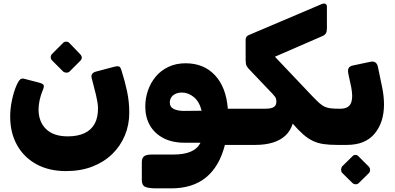

<svg xmlns="http://www.w3.org/2000/svg" viewBox="-20 -789 2171 1056"><path d="M343 152Q249 152 180 114Q111 76 73.5 8.5Q36 -59 36 -148Q36 -192 46 -239Q56 -286 72 -322Q82 -344 91 -352Q100 -360 116 -355L197 -334Q218 -328 220.5 -319.5Q223 -311 216 -295Q204 -267 198 -238.5Q192 -210 192 -187Q192 -120 233 -79.5Q274 -39 353 -39Q407 -39 444.5 -56.5Q482 -74 501 -109Q520 -144 519 -198Q518 -224 508 -266.5Q498 -309 485 -357Q476 -386 507 -395L609 -422Q624 -426 633 -424Q642 -422 648 -402Q667 -343 679 -286Q691 -229 691 -169Q691 -102 666.5 -43.5Q642 15 596.5 59Q551 103 487 127.5Q423 152 343 152ZM363 -396Q356 -389 344.5 -389.5Q333 -390 326 -397L267 -456Q259 -464 259 -474.5Q259 -485 267 -493L326 -552Q333 -560 344 -560Q355 -560 362 -552L419 -493Q439 -473 422 -455Z M839 247Q799 247 779.5 239Q760 231 760 201V103Q760 80 772.5 70.5Q785 61 814 61H933Q991 61 1028 45.5Q1065 30 1083 -4H995Q927 -4 878.5 -29.5Q830 -55 804.5 -99.5Q779 -144 779 -203Q779 -248 793.5 -290.5Q808 -333 836 -367Q864 -401 906 -421Q948 -441 1001 -441Q1101 -441 1162.5 -375Q1224 -309 1233 -191H1289Q1304 -191 1304 -176L1305 -22Q1305 8 1275 8H1217Q1187 126 1113.5 186.5Q1040 247 921 247ZM991 -179 1089 -180Q1076 -231 1045.5 -255.5Q1015 -280 981 -280Q960 -280 944.5 -272.5Q929 -265 921.5 -252.5Q914 -240 914 -226Q914 -200 936 -189.5Q958 -179 991 -179Z M1275 8Q1260 8 1260 -7V-161Q1260 -191 1290 -191H1437Q1471 -191 1485.5 -200Q1500 -209 1500 -229Q1500 -239 1497.5 -247.5Q1495 -256 1478 -274L1358 -400Q1342 -416 1336.5 -426Q1331 -436 1331 -461V-570Q1331 -589 1348 -596L1748 -766Q1762 -772 1770.5 -767.5Q1779 -763 1778 -749V-631Q1778 -616 1772.5 -606Q1767 -596 1752 -590L1492 -477L1696 -262Q1720 -237 1736 -222.5Q1752 -208 1767 -201.5Q1782 -195 1800.5 -193Q1819 -191 1849 -191Q1864 -191 1864 -176V-22Q1864 8 1834 8Q1792 8 1760.5 3.5Q1729 -1 1702 -13.5Q1675 -26 1648 -49.5Q1621 -73 1590 -109Q1578 -70 1550.5 -44Q1523 -18 1481 -5Q1439 8 1385 8Z M1835 8Q1827 8 1823 3.5Q1819 -1 1819 -8V-163Q1819 -177 1827 -184Q1835 -191 1849 -191H1853Q1885 -191 1901 -207.5Q1917 -224 1917 -262Q1917 -272 1915.5 -284Q1914 -296 1912 -308L1895 -387Q1892 -408 1899 -417Q1906 -426 1922 -429L2016 -449Q2052 -457 2059 -419L2082 -308Q2087 -284 2089.5 -260Q2092 -236 2092 -215Q2092 -116 2040.5 -54Q1989 8 1888 8ZM1953 218Q1946 225 1935.5 224.5Q1925 224 1918 217L1862 162Q1856 155 1856 144.5Q1856 134 1862 126L1918 71Q1925 63 1935 63Q1945 63 1952 71L2007 126Q2015 134 2015.5 144.5Q2016 155 2009 163Z"/></svg>

Font: Rubik ExtraBold
Style: Regular
Weight: 800
Designer: Hubert and Fischer
Foundry: Hubert and Fischer
Version: Version 2.300;gftools[0.9.30]